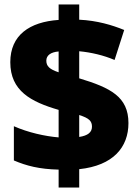

<svg xmlns="http://www.w3.org/2000/svg" viewBox="-20 -780 617 858"><path d="M242 -22V58H334V-24C486 -40 554 -122 554 -230C554 -348 473 -388 334 -430V-551C387 -546 443 -533 492 -512L535 -646C481 -668 415 -688 334 -692V-760H242V-691C112 -682 26 -623 26 -502C26 -374 118 -325 242 -289V-166C181 -171 105 -188 42 -216V-63C98 -39 156 -24 242 -22ZM242 -550V-457C202 -470 187 -484 187 -509C187 -532 206 -547 242 -550ZM334 -168V-266C378 -252 391 -239 391 -214C391 -189 373 -174 334 -168Z"/></svg>

Font: Noto Sans Bengali Black
Style: Regular
Weight: 900
Designer: Jelle Bosma - Monotype Design Team
Foundry: Monotype Imaging Inc.
Version: Version 2.003